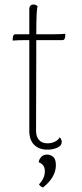

<svg xmlns="http://www.w3.org/2000/svg" viewBox="-20 -652 365 852"><path d="M270 -502 269 -488Q267 -474 258 -474H141V-428L140 -71Q140 -46 153 -31Q166 -16 191 -16Q209 -16 224 -23.5Q239 -31 245 -43Q254 -33 254 -22Q254 -6 235 3Q216 12 190 12Q153 12 131.5 -9.5Q110 -31 110 -71V-474H96Q62 -474 36 -472L37 -486Q39 -500 48 -500H110V-610Q110 -632 129 -632Q139 -632 147 -624Q141 -610 141 -500H218Q250 -500 270 -502ZM153 166Q179 139 179 109Q179 92 172 82.5Q165 73 152 68Q152 58 161.5 46Q171 34 189 34Q204 34 216 44Q228 54 228 81Q228 134 171 180Q159 176 153 166Z"/></svg>

Font: Arima Madurai Thin
Style: Regular
Weight: 250
Designer: Joana Correia and Natanael Gama
Foundry: NDISCOVER
Version: Version 1.020; ttfautohint (v1.5) -l 7 -r 28 -G 50 -x 13 -D 